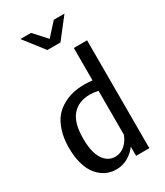

<svg xmlns="http://www.w3.org/2000/svg" viewBox="-240 -1079 1022 1187"><g transform="rotate(-30 271.0 -485.5)"><path d="M37.1 -249Q37.1 -316.9 54 -369.4Q70.8 -421.9 97.7 -453.6Q124.5 -485.4 162.1 -505.9Q199.7 -526.4 236.8 -534.2Q273.9 -542 314.9 -542Q347.2 -542 372.1 -538.6V-770H466.8V0H372.1V-65.4Q345.2 -29.3 307.6 -8.5Q270 12.2 226.1 12.2Q198.2 12.2 172.1 3.9Q146 -4.4 121.1 -24.2Q96.2 -43.9 77.9 -73.2Q59.6 -102.5 48.3 -147.7Q37.1 -192.9 37.1 -249ZM271 -893.1 352.1 -982.9H428.2L317.9 -840.8H224.1L113.8 -982.9H189.9ZM314 -471.2Q232.4 -471.2 187.3 -419.4Q142.1 -367.7 142.1 -255.9Q142.1 -156.7 174.6 -107.9Q207 -59.1 258.8 -59.1Q297.4 -59.1 327.6 -85Q357.9 -110.8 372.1 -151.4V-463.9Q341.3 -471.2 314 -471.2Z"/></g></svg>

Font: Aurulent Sans
Style: Regular
Weight: 400
Version: Version 2007.05.04